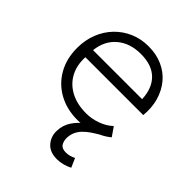

<svg xmlns="http://www.w3.org/2000/svg" viewBox="-202 -612 955 955"><g transform="rotate(45 275.0 -135.0)"><path d="M295 15Q220 15 162.5 -16.8Q105 -48.5 72.5 -105.5Q40 -162.5 40 -238Q40 -293 58.5 -340Q77 -387 110.5 -421.8Q144 -456.5 188.8 -475.8Q233.5 -495 286 -495Q341.5 -495 385.2 -475.2Q429 -455.5 458.2 -420Q487.5 -384.5 501 -337Q514.5 -289.5 509 -234H102Q99 -175.5 122.5 -131.8Q146 -88 192 -63.5Q238 -39 302 -39Q340.5 -39 378.8 -52.8Q417 -66.5 444 -92L476.5 -45Q452 -24.5 421.5 -11Q391 2.5 358.8 8.8Q326.5 15 295 15ZM104 -286H449Q446 -359.5 405 -400.2Q364 -441 286 -441Q210.5 -441 161.5 -400.2Q112.5 -359.5 104 -286ZM360 225Q310.5 225 285 196.2Q259.5 167.5 260 127.5Q261 85 282.8 52.5Q304.5 20 338 -4.2Q371.5 -28.5 408 -45L426.5 -13.5Q405.5 -1.5 386.5 11.5Q367.5 24.5 352.8 39.5Q338 54.5 329.5 72.8Q321 91 320 114.5Q319.5 137.5 330 153.8Q340.5 170 368 170Q382.5 170 395.8 166.2Q409 162.5 420 156.5L441 204.5Q422.5 214 401.8 219.5Q381 225 360 225Z"/></g></svg>

Font: Geologica Cursive Thin
Style: Regular
Weight: 250
Designer: Sindre Bremnes, Frode Helland
Foundry: Monokrom Skriftforlag AS
Version: Version 1.010;gftools[0.9.28]